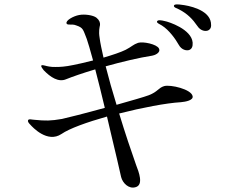

<svg xmlns="http://www.w3.org/2000/svg" viewBox="-20 -839 1040 883"><path d="M724 -722C758 -701 788 -658 802 -633C815 -609 838 -605 850 -609C862 -614 867 -624 866 -643C861 -705 755 -739 738 -742C722 -746 705 -749 702 -740C700 -733 715 -728 724 -722ZM803 -796C842 -776 866 -751 888 -719C903 -696 926 -694 937 -699C949 -705 953 -715 950 -735C941 -796 844 -814 815 -817C802 -819 781 -821 780 -813C778 -805 793 -801 803 -796ZM263 -223C299 -248 380 -277 472 -303C479 -274 485 -247 491 -222C509 -149 528 -64 537 -25C544 3 572 31 603 22C642 12 618 -49 606 -80C584 -142 555 -228 528 -317C634 -344 744 -365 812 -369C835 -371 869 -378 866 -396C861 -429 763 -451 735 -443C708 -435 706 -417 664 -401C643 -393 583 -376 516 -357C497 -418 480 -479 466 -534C541 -555 621 -574 680 -583C688 -584 721 -595 711 -616C701 -636 638 -649 615 -642C592 -634 587 -625 558 -610C536 -599 497 -586 456 -574C448 -610 441 -641 438 -666C433 -696 438 -714 440 -724C441 -735 437 -747 423 -758C408 -769 371 -775 344 -770C317 -765 282 -745 286 -732C287 -726 294 -726 303 -726C306 -726 320 -727 331 -722C364 -711 362 -702 379 -660C384 -646 395 -609 408 -561C368 -551 334 -543 317 -540C279 -532 256 -531 236 -531C215 -530 194 -535 188 -537C181 -538 172 -542 170 -537C168 -532 176 -523 181 -516C212 -484 249 -459 285 -475C312 -486 361 -503 418 -520C432 -466 448 -403 462 -343C372 -318 284 -296 265 -292C213 -283 189 -283 139 -288C129 -288 112 -294 109 -286C107 -280 111 -274 120 -265C129 -255 198 -179 263 -223Z"/></svg>

Font: Shippori Mincho
Style: Regular
Weight: 400
Designer: Bonji Tadano  Ryoko NISHIZUKA  (kana & ideographs); Frank Grießhammer (Latin, Greek & Cyrillic); Wenlong ZHANG  (bopomof
Foundry: Adobe Systems Incorporated
Version: Version 1.003;PS 1.001;hotconv 16.6.54;makeotf.lib2.5.65590